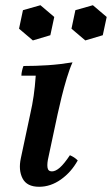

<svg xmlns="http://www.w3.org/2000/svg" viewBox="-20 -701 429 736"><path d="M130 15Q83 15 66.5 -17Q50 -49 60 -95L96 -264Q104 -299 109 -333.5Q114 -368 117 -411H62Q62 -419 64.5 -430Q67 -441 70 -448Q117 -448 163 -451Q209 -454 258 -462Q247 -438 236 -401.5Q225 -365 216 -328.5Q207 -292 201 -264L166 -100Q160 -75 162 -59.5Q164 -44 179 -44Q193 -44 209.5 -58.5Q226 -73 248 -106Q257 -102 264 -97.5Q271 -93 278 -86Q253 -41 213.5 -13Q174 15 130 15ZM135 -681 188 -636 173 -566 106 -546 53 -591 68 -662ZM336 -681 389 -636 374 -566 307 -546 254 -591 269 -662Z"/></svg>

Font: Poltawski Nowy Medium
Style: Italic
Weight: 500
Italic angle: -12°
Version: Version 1.001;gftools[0.9.25]